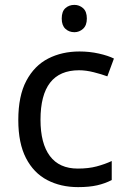

<svg xmlns="http://www.w3.org/2000/svg" viewBox="-20 -757 520 787"><path d="M300 10Q229 10 173.5 -19Q118 -48 86.5 -109Q55 -170 55 -265Q55 -364 88 -426Q121 -488 177.5 -517Q234 -546 306 -546Q347 -546 385 -537.5Q423 -529 447 -517L420 -444Q396 -453 364 -461Q332 -469 304 -469Q146 -469 146 -266Q146 -169 184.5 -117.5Q223 -66 299 -66Q343 -66 376.5 -75Q410 -84 438 -97V-19Q411 -5 378.5 2.5Q346 10 300 10ZM285 -737Q305 -737 320.5 -723.5Q336 -710 336 -681Q336 -653 320.5 -639Q305 -625 285 -625Q263 -625 248 -639Q233 -653 233 -681Q233 -710 248 -723.5Q263 -737 285 -737Z"/></svg>

Font: Noto Sans Gothic
Style: Regular
Weight: 400
Designer: Monotype Design Team
Foundry: Monotype Imaging Inc.
Version: Version 2.001; ttfautohint (v1.8.4.7-5d5b)